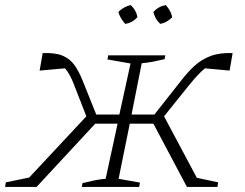

<svg xmlns="http://www.w3.org/2000/svg" viewBox="-27 -736 964 756"><path d="M117 0H-7L-4 -18L88 -37L313 -278L265 -401Q249 -444 229 -467L129 -458L141 -527Q190 -529 219 -517Q248 -505 266 -480Q284 -455 299 -417L352 -285H443L487 -486L396 -502L399 -518H624L621 -503Q595 -497 574.5 -493Q554 -489 531 -487L491 -285H581L685 -417Q711 -451 738 -476Q765 -501 801 -515Q837 -529 889 -527L877 -458L780 -467Q754 -446 717 -400L619 -278L748 -36L832 -18L829 0H709L577 -249H484L440 -32L524 -17L521 0H295L298 -15Q327 -22 346 -26Q365 -30 389 -32L436 -249H348ZM488 -716Q510 -695 514 -668Q494 -646 466 -642Q445 -666 439 -689Q462 -711 488 -716ZM626 -716Q647 -692 651 -668Q629 -646 604 -642Q583 -661 577 -689Q597 -711 626 -716Z"/></svg>

Font: Piazzolla SC ExtraLight
Style: Italic
Weight: 200
Italic angle: -11.3°
Designer: Juan Pablo del Peral
Foundry: Huerta Tipografica
Version: Version 1.330